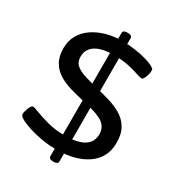

<svg xmlns="http://www.w3.org/2000/svg" viewBox="-196 -883 992 1079"><g transform="rotate(30 300.0 -344.0)"><path d="M312 74Q285 74 285 55V-743Q285 -762 312 -762H317Q344 -762 344 -743V55Q344 74 317 74ZM298 7Q241 7 193 -2Q145 -11 109.5 -23Q74 -35 56 -45Q46 -51 38.5 -57.5Q31 -64 31 -72Q31 -79 34 -90Q37 -101 41 -111.5Q45 -122 50.5 -129.5Q56 -137 63 -137Q72 -137 104.5 -124Q137 -111 186.5 -98Q236 -85 296 -85Q352 -85 388.5 -96.5Q425 -108 443.5 -131Q462 -154 462 -188Q462 -218 447.5 -238Q433 -258 407.5 -270Q382 -282 349 -291Q316 -300 279 -308Q239 -317 198 -329Q157 -341 122.5 -361.5Q88 -382 66.5 -417.5Q45 -453 45 -508Q45 -554 65.5 -591Q86 -628 122.5 -653.5Q159 -679 207 -693Q255 -707 310 -707Q355 -707 396 -701Q437 -695 468.5 -686Q500 -677 517 -668Q526 -663 532 -658.5Q538 -654 538 -646Q538 -639 536 -628Q534 -617 530 -606Q526 -595 521 -587Q516 -579 509 -579Q499 -579 473 -588Q447 -597 406.5 -606Q366 -615 310 -615Q256 -615 221.5 -603Q187 -591 169.5 -568.5Q152 -546 152 -514Q152 -479 174.5 -460Q197 -441 235 -429.5Q273 -418 321 -406Q364 -396 408 -383Q452 -370 488.5 -348.5Q525 -327 547.5 -290Q570 -253 570 -195Q570 -145 550 -107.5Q530 -70 493 -44.5Q456 -19 406.5 -6Q357 7 298 7Z"/></g></svg>

Font: Asap Expanded Medium
Style: Regular
Weight: 500
Width: 7
Designer: Pablo Cosgaya
Foundry: Omnibus-Type
Version: Version 3.001